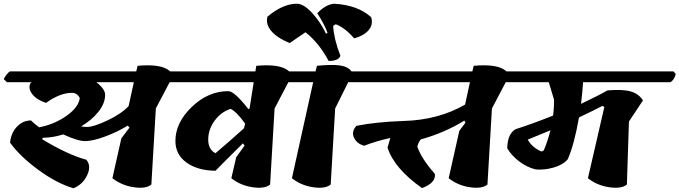

<svg xmlns="http://www.w3.org/2000/svg" viewBox="-41 -1008 3645 1030"><path d="M298 -287Q242 -269 189 -269L185 -261Q323 -178 422 -151Q450 -119 427 -69Q404 -19 353 2Q262 -25 163 -98Q64 -171 13 -243Q18 -294 49 -327.5Q80 -361 125 -362Q143 -344 169 -325Q252 -341 317 -387.5Q382 -434 387 -483Q372 -510 345 -510Q281 -510 206 -456Q156 -472 132 -503Q108 -534 123 -563L129 -567H-4L-21 -584Q-5 -613 12 -625H690L697 -655Q828 -667 872 -625H1017L1029 -611Q1022 -581 1001 -567H869L795 -426L771 -18Q742 6 677 -3.5Q612 -13 562 -52L610 -266L654 -324L644 -334Q589 -300 522.5 -275.5Q456 -251 416 -251Q376 -251 298 -287ZM523 -500Q523 -454 487.5 -409Q452 -364 394 -330Q410 -327 426 -327Q462 -327 536.5 -362.5Q611 -398 649 -439L677 -567H476Q523 -530 523 -500Z M900 -252Q900 -350 988 -434.5Q1076 -519 1183 -519Q1216 -520 1292 -422L1298 -427L1320 -567H869L851 -584Q866 -612 885 -625H1329L1334 -655Q1466 -667 1510 -625H1655L1667 -611Q1660 -581 1639 -567H1506L1432 -426L1408 -18Q1379 6 1314 -3.5Q1249 -13 1200 -52L1226 -164L1271 -227L1262 -239Q1183 -160 1158 -135.5Q1133 -111 1115 -92Q1019 -93 959.5 -136Q900 -179 900 -252ZM1115 -186Q1187 -247 1268 -320L1274 -345Q1228 -409 1196 -424Q1144 -407 1110 -360Q1076 -313 1076 -259.5Q1076 -206 1115 -186Z M1980 -625 1992 -611Q1985 -581 1964 -567H1827L1757 -426L1733 -18Q1704 6 1639 -3.5Q1574 -13 1525 -52L1639 -567H1508L1490 -584Q1505 -612 1524 -625H1652L1659 -655Q1740 -663 1782.5 -657Q1825 -651 1845 -625ZM1551 -988Q1588 -988 1633.5 -938.5Q1679 -889 1708 -827L1716 -832Q1697 -882 1661 -937Q1706 -984 1751 -988Q1878 -981 1950 -916Q1962 -878 1938 -848Q1914 -818 1859 -802Q1809 -860 1760 -878L1746 -869Q1751 -796 1785 -709Q1776 -681 1722 -681Q1671 -777 1598 -835L1513 -777Q1445 -805 1414 -842Q1383 -879 1394 -919Q1477 -988 1551 -988Z M2821 -625 2833 -611Q2826 -581 2805 -567H2672L2598 -426L2574 -18Q2545 6 2480 -3.5Q2415 -13 2366 -52L2423 -306L2456 -350L2450 -361Q2345 -296 2216 -260Q2202 -242 2198 -221Q2219 -158 2292 -75Q2298 -27 2223 1Q2074 -104 2038 -216Q2047 -249 2053 -268Q1969 -249 1913 -226Q1873 -237 1858 -269.5Q1843 -302 1871 -333Q1978 -354 2122 -359H2123Q2311 -364 2454 -447L2480 -567H1814L1797 -584Q1809 -611 1830 -625H2493L2500 -655Q2632 -667 2676 -625Z M3572 -625 3584 -611Q3577 -581 3556 -567H3087Q3084 -518 3076 -451Q3169 -495 3218 -523Q3301 -530 3344 -517Q3387 -504 3408 -469L3333 -356L3322 -18Q3293 6 3227.5 -3.5Q3162 -13 3113 -52L3201 -434L3191 -440Q3143 -415 3065 -378Q3040 -235 3005 -154Q2980 -124 2930 -109.5Q2880 -95 2833 -99Q2787 -110 2745 -141.5Q2703 -173 2680 -213Q2682 -291 2725 -315Q2816 -344 2926 -388Q2932 -433 2931 -474L2903 -567H2673L2656 -584Q2672 -613 2689 -625ZM2865 -195 2876 -201Q2896 -247 2912 -309Q2830 -275 2790 -259Q2816 -214 2865 -195Z"/></svg>

Font: Tillana
Style: Bold
Weight: 700
Designer: Lipi Raval (Devanagari, Latin), Jonny Pinhorn (Latin)
Foundry: Indian Type Foundry
Version: Version 2.002;PS 1.0;hotconv 1.0.79;makeotf.lib2.5.61930; tt